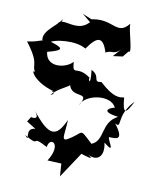

<svg xmlns="http://www.w3.org/2000/svg" viewBox="-105 -697 703 880"><g transform="rotate(10 246.0 -257.0)"><path d="M378 -466 423 -472 445 -499C467 -489 429 -592 431 -626C376 -557 350 -643 240 -612L351 -574L209 -633L248 -601C195 -540 119 -608 102 -567C84 -569 119 -559 123 -594C106 -556 6 -512 64 -454C46 -500 52 -472 -21 -464C64 -353 4 -366 56 -312C13 -375 18 -291 143 -259C99 -265 167 -256 127 -241C155 -278 222 -298 207 -306C221 -236 314 -296 263 -216C283 -273 404 -291 428 -234C424 -237 347 -209 450 -196C375 -158 411 -77 351 -53C278 -121 314 -96 235 -53C210 -45 225 -82 226 -142C188 -57 154 -49 68 -160C112 -104 38 -132 57 -125L43 -103L86 -76C30 -73 79 0 45 -40C133 11 61 -52 152 -3C157 -55 222 -31 166 57L231 60L235 119L314 0C323 3 396 28 336 -7C387 27 424 -3 409 -69C482 -10 404 -107 431 -97C450 -98 501 -87 442 -164C481 -142 437 -200 513 -278C483 -216 468 -208 462 -288C443 -286 417 -275 347 -340C304 -331 340 -364 293 -387C303 -294 282 -351 291 -349C223 -400 211 -338 206 -409C174 -373 84 -361 78 -433C161 -454 141 -464 87 -481C102 -493 197 -509 248 -478C295 -546 320 -544 342 -476C373 -495 381 -466 420 -514Z"/></g></svg>

Font: Charger Distortion
Style: 2
Weight: 400
Designer: Jasper
Foundry: Cannot Into Space Fonts
Version: Version 0.98